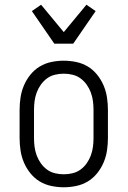

<svg xmlns="http://www.w3.org/2000/svg" viewBox="-20 -785 540 813"><path d="M250 8Q224 8 197.5 2.5Q171 -3 148.5 -16.5Q126 -30 109 -51Q92 -72 81.5 -96.5Q71 -121 67 -147.5Q63 -174 63 -200V-320Q63 -346 67 -372.5Q71 -399 81.5 -423.5Q92 -448 109 -469Q126 -490 148.5 -503.5Q171 -517 197.5 -522.5Q224 -528 250 -528Q276 -528 302.5 -522.5Q329 -517 351.5 -503.5Q374 -490 391 -469Q408 -448 418.5 -423.5Q429 -399 433 -372.5Q437 -346 437 -320V-200Q437 -174 433 -147.5Q429 -121 418.5 -96.5Q408 -72 391 -51Q374 -30 351.5 -16.5Q329 -3 302.5 2.5Q276 8 250 8ZM250 -47Q269 -47 287.5 -51.5Q306 -56 321 -67Q336 -78 347 -93.5Q358 -109 364.5 -126.5Q371 -144 373.5 -162.5Q376 -181 376 -200V-320Q376 -339 373.5 -357.5Q371 -376 364.5 -393.5Q358 -411 347 -426.5Q336 -442 321 -453Q306 -464 287.5 -468.5Q269 -473 250 -473Q231 -473 212.5 -468.5Q194 -464 179 -453Q164 -442 153 -426.5Q142 -411 135.5 -393.5Q129 -376 126.5 -357.5Q124 -339 124 -320V-200Q124 -181 126.5 -162.5Q129 -144 135.5 -126.5Q142 -109 153 -93.5Q164 -78 179 -67Q194 -56 212.5 -51.5Q231 -47 250 -47ZM210 -600 115 -738 154 -765 250 -649 346 -765 385 -738 290 -600Z"/></svg>

Font: Iosevka Curly Slab Light
Style: Regular
Weight: 300
Monospace: yes
Designer: Belleve Invis
Foundry: Belleve Invis
Version: Version 22.1.2; ttfautohint (v1.8.4)